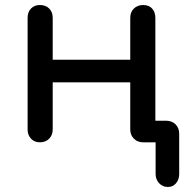

<svg xmlns="http://www.w3.org/2000/svg" viewBox="-20 -567 734 765"><path d="M550 0Q528 0 513.5 -14.5Q499 -29 499 -51V-496Q499 -519 513.5 -533Q528 -547 550 -547Q573 -547 586 -533Q599 -519 599 -496V-51Q599 -29 586 -14.5Q573 0 550 0ZM139 0Q117 0 103.5 -14.5Q90 -29 90 -51V-496Q90 -519 103.5 -533Q117 -547 139 -547Q162 -547 176 -533Q190 -519 190 -496V-51Q190 -29 176 -14.5Q162 0 139 0ZM177 -239V-329H528V-239ZM649 178Q628 178 614 163Q600 148 600 126V0H548V-86H642Q665 -86 679.5 -71.5Q694 -57 694 -34V126Q694 148 681.5 163Q669 178 649 178Z"/></svg>

Font: Comfortaa
Style: Bold
Weight: 700
Designer: Johan Aakerlund
Foundry: Johan Aakerlund
Version: Version 3.104; ttfautohint (v1.8.1.43-b0c9)